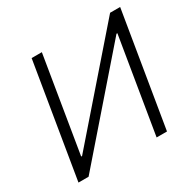

<svg xmlns="http://www.w3.org/2000/svg" viewBox="-158 -896 1076 1064"><g transform="rotate(-30 380.0 -363.5)"><path d="M171.2 -727.3 51.1 0H115.8L645.9 -609H651.6L551.1 0H617.5L737.6 -727.3H673.3L141.9 -117.5H136.2L236.6 -727.3Z"/></g></svg>

Font: Inter Light  BETA
Style: Italic
Weight: 300
Italic angle: 9.39999°
Designer: Rasmus Andersson
Foundry: rsms
Version: Version 3.011;git-f93a4a705